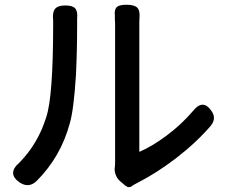

<svg xmlns="http://www.w3.org/2000/svg" viewBox="-20 -768 957 809"><path d="M508 14 488 -3Q474 -14 467.5 -31.5Q461 -49 464 -65Q465 -73 465 -89V-379V-669Q465 -675 464 -687Q464 -697 464 -702Q461 -729 473 -739Q484 -748 513 -748Q545 -748 557.5 -736.5Q570 -725 568 -695Q567 -687 567 -669V-128Q622 -152 681 -196Q743 -242 792 -299Q834 -353 870 -302Q894 -270 868 -238Q807 -167 720 -100Q640 -39 560 2Q553 5 543 11Q538 15 536 16Q523 26 508 14ZM63 1Q8 -37 62 -83Q141 -164 175 -275Q204 -362 204 -666Q204 -674 204 -681Q200 -715 211.5 -730Q223 -745 255 -745Q286 -745 297 -732.5Q308 -720 305 -689Q305 -678 305 -667Q305 -551 300 -452Q291 -306 274 -248Q236 -107 134 -5Q101 26 63 1Z"/></svg>

Font: GenSenRounded TW M
Style: Regular
Weight: 500
Version: Version 1.501;PS 1;hotconv 16.6.51;makeotf.lib2.5.65220